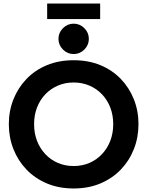

<svg xmlns="http://www.w3.org/2000/svg" viewBox="-20 -1054 834 1087"><path d="M397 13Q313 13 245.5 -15.5Q178 -44 130 -94Q82 -144 56 -210Q30 -276 30 -351Q30 -426 56 -491.5Q82 -557 130 -607Q178 -657 245.5 -685Q313 -713 397 -713Q481 -713 548.5 -685Q616 -657 664 -607Q712 -557 738 -491.5Q764 -426 764 -351Q764 -276 738 -210Q712 -144 664 -94Q616 -44 548.5 -15.5Q481 13 397 13ZM397 -114Q445 -114 486 -131.5Q527 -149 557.5 -181.5Q588 -214 604.5 -257Q621 -300 621 -351Q621 -402 604.5 -445Q588 -488 557.5 -520Q527 -552 486 -569.5Q445 -587 397 -587Q349 -587 308 -569.5Q267 -552 236.5 -520Q206 -488 189.5 -445Q173 -402 173 -351Q173 -300 189.5 -257Q206 -214 236.5 -181.5Q267 -149 308 -131.5Q349 -114 397 -114ZM397 -748Q362 -748 336.5 -773.5Q311 -799 311 -834Q311 -869 336.5 -894.5Q362 -920 397 -920Q432 -920 457.5 -894.5Q483 -869 483 -834Q483 -799 457.5 -773.5Q432 -748 397 -748ZM247 -946V-1034H547V-946Z"/></svg>

Font: MuseoModerno Thin SemiBold
Style: Regular
Weight: 600
Version: Version 1.003